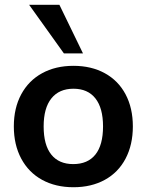

<svg xmlns="http://www.w3.org/2000/svg" viewBox="-20 -777 615 805"><path d="M38 -247Q38 -324 69 -381.5Q100 -439 156.5 -470Q213 -501 288 -501Q363 -501 419.5 -470Q476 -439 506.5 -381.5Q537 -324 537 -247Q537 -170 506.5 -112Q476 -54 419.5 -23Q363 8 288 8Q213 8 156.5 -23Q100 -54 69 -112Q38 -170 38 -247ZM412 -247Q412 -324 380 -364.5Q348 -405 288 -405Q228 -405 195.5 -364.5Q163 -324 163 -247Q163 -169 195 -129Q227 -89 287 -89Q348 -89 380 -129Q412 -169 412 -247ZM248 -553 102 -757H229L328 -553Z"/></svg>

Font: wassup Sans
Style: Bold
Weight: 700
Version: Version 2.001